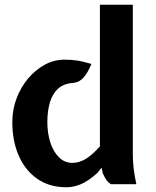

<svg xmlns="http://www.w3.org/2000/svg" viewBox="-20 -778 659 811"><path d="M261 13Q188.5 13 137.2 -22.8Q86 -58.5 59 -120.8Q32 -183 32 -262Q32 -315 50 -362.5Q68 -410 99 -446.8Q130 -483.5 169.5 -504.8Q209 -526 252 -526Q277.5 -526 302.2 -522.8Q327 -519.5 366 -508Q352.5 -473.5 334.2 -452Q316 -430.5 291 -428Q250 -425.5 225.8 -403.8Q201.5 -382 190.8 -345.5Q180 -309 180 -262Q180 -215.5 192.5 -176.5Q205 -137.5 228.8 -113.8Q252.5 -90 286 -90Q314.5 -90 342.5 -107Q370.5 -124 402 -160V-758H541V-126Q541 -98.5 544.5 -67Q548 -35.5 556 0H449Q436.5 -7 428 -20Q419.5 -33 414 -47L409 -70L392 -48Q353 -13 321.8 0Q290.5 13 261 13Z"/></svg>

Font: Expletus Sans
Style: Bold
Weight: 700
Version: Version 7.500